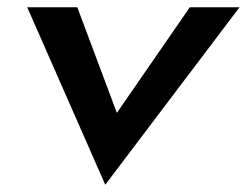

<svg xmlns="http://www.w3.org/2000/svg" viewBox="-20 -471 680 529"><path d="M55 -451 270 38 640 -451H503L302 -160L193 -451Z"/></svg>

Font: Charger Pro
Style: UltraObl
Weight: 900
Designer: Jasper
Foundry: Cannot Into Space Fonts
Version: Version 1.09